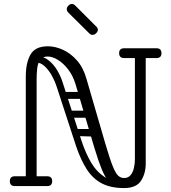

<svg xmlns="http://www.w3.org/2000/svg" viewBox="-20 -945 870 975"><path d="M610 10Q585 10 566 2.5Q547 -5 530 -25.5Q513 -46 496.5 -86Q480 -126 460 -192L364 -516Q351 -560 326.5 -592Q302 -624 274 -641Q246 -658 222 -658Q196 -658 184 -641Q172 -624 169 -598Q166 -572 166 -545V-28Q166 -16 159 -8Q152 0 138 0Q111 0 111 -26V-557Q111 -626 135 -668Q159 -710 223 -710Q260 -710 299 -692.5Q338 -675 370.5 -638.5Q403 -602 419 -545L515 -215Q538 -137 553 -100Q568 -63 581 -52Q594 -41 610 -41Q631 -41 643 -55.5Q655 -70 660 -92Q665 -114 665 -135V-669Q665 -695 692 -695Q720 -695 720 -671V-114Q720 -64 696 -27Q672 10 610 10ZM56 0Q30 0 30 -25Q30 -50 56 -50H219Q245 -50 245 -25Q245 0 219 0ZM611 -650Q585 -650 585 -675Q585 -700 611 -700H774Q800 -700 800 -675Q800 -650 774 -650ZM356 -272Q356 -290 374 -290H468Q484 -290 484 -270Q484 -251 469 -251L374 -254Q356 -254 356 -272ZM295 -461Q295 -478 312 -478H406Q424 -478 424 -462Q424 -443 407 -443H313Q295 -443 295 -461ZM327 -366Q327 -383 344 -383H438Q455 -383 455 -364Q455 -347 438 -347H344Q327 -347 327 -366ZM162 -660Q200 -660 226.5 -639Q253 -618 270.5 -588Q288 -558 297 -530L396 -224Q416 -165 443 -119Q470 -73 510 -47Q550 -21 606 -21L610 10Q542 10 496.5 -14Q451 -38 420.5 -85.5Q390 -133 367 -201L269 -501Q260 -530 244 -559.5Q228 -589 207 -608.5Q186 -628 162 -628ZM435 -774 328 -880Q319 -889 319 -898Q319 -908 327 -916Q336 -925 345 -925Q354 -925 363 -916L470 -809Q477 -802 477 -794Q477 -785 468 -776Q460 -768 450 -768Q441 -768 435 -774Z"/></svg>

Font: Nsibidi Libre Uzo
Style: Regular
Weight: 400
Designer: Oluwaseun Badejo
Version: Version 1.021